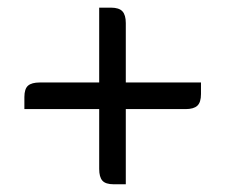

<svg xmlns="http://www.w3.org/2000/svg" viewBox="-20 -559 587 500"><path d="M307.6 -344.2H503.4V-314Q503.4 -292.5 493.9 -283.7Q484.4 -274.9 463.4 -274.9H307.6V-79.1H276.4Q254.9 -79.1 246.6 -88.6Q238.3 -98.1 238.3 -119.1V-274.9H43.5V-306.2Q43.5 -327.6 53 -335.9Q62.5 -344.2 83.5 -344.2H238.3V-539.1H268.6Q290 -539.1 298.8 -529.5Q307.6 -520 307.6 -499Z"/></svg>

Font: Artifika
Style: Regular
Weight: 400
Designer: Yulya Zhdanova, Ivan Petrov | Cyreal.org
Foundry: Cyreal.org
Version: Version 1.102; ttfautohint (v1.8.4.7-5d5b)